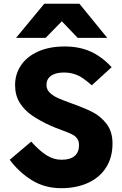

<svg xmlns="http://www.w3.org/2000/svg" viewBox="-20 -976 640 1006"><path d="M302 -139Q347.5 -139 370.8 -158.5Q394 -178 394 -215Q394 -237 384 -250.5Q374 -264 357.2 -272.2Q340.5 -280.5 308 -292.5Q265.5 -308 245 -317.5Q187 -344 147.2 -371.5Q107.5 -399 83.2 -438Q59 -477 59 -530Q59 -587 89.5 -633Q120 -679 179 -705.8Q238 -732.5 319.5 -732.5Q395 -732.5 454 -706.2Q513 -680 565 -624L461 -529Q434 -552.5 413.5 -566.5Q393 -580.5 368.8 -588.2Q344.5 -596 314 -596Q271 -596 247.2 -578.8Q223.5 -561.5 223.5 -531Q223.5 -507.5 240.5 -490.8Q257.5 -474 283 -462.5Q308.5 -451 354.5 -434.5Q422 -410.5 464.8 -388.8Q507.5 -367 538.5 -326.8Q569.5 -286.5 569.5 -224Q569.5 -151 535.8 -98.2Q502 -45.5 441.2 -17.8Q380.5 10 301 10Q213.5 10 145.8 -32.5Q78 -75 31 -139L143.5 -234Q185.5 -187 223.2 -163Q261 -139 302 -139ZM212 -956.5H396L542 -777.5H387L304 -864.5L219 -777.5H64Z"/></svg>

Font: JuliaMono Black
Style: Regular
Weight: 900
Monospace: yes
Designer: cormullion
Foundry: corm
Version: Version 0.054; ttfautohint (v1.8.4)